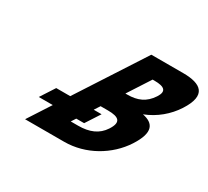

<svg xmlns="http://www.w3.org/2000/svg" viewBox="-158 -1078 1441 1331"><g transform="rotate(30 562.0 -412.5)"><path d="M451.4 -145 474.7 -181H537.7L611.6 -295H548.6L577.7 -340H636.7C725.7 -340 757.2 -313 708 -237C665.9 -172 599.4 -145 510.4 -145ZM682.7 -502 797.9 -680H812.9C894.9 -680 921.8 -655 883.5 -596C838.8 -527 778.7 -502 697.7 -502ZM703.9 -825 360.6 -295H248.6L174.7 -181H286.7L169.5 0H482.5C653.5 0 813.4 -94 901.5 -230C987.6 -363 951.5 -420 860.2 -438C953.5 -474 1028.6 -539 1077.8 -615C1179.5 -772 1101.9 -825 959.9 -825Z"/></g></svg>

Font: Hussar
Style: BdWodka
Weight: 700
Foundry: Cannot Into Space Fonts
Version: Version 2.00